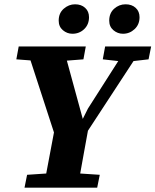

<svg xmlns="http://www.w3.org/2000/svg" viewBox="-20 -873 723 893"><path d="M458 -597 469 -657H683L671 -597L601 -589L389 -265Q380 -216 371 -166Q362 -116 353 -66L444 -60L432 0H94L106 -60L195 -66L231 -257L122 -592L56 -597L67 -657H379L368 -597L291 -591L365 -320L389 -368L530 -589ZM317 -716Q292 -716 272.5 -732.5Q253 -749 253 -777Q253 -812 276.5 -832.5Q300 -853 329 -853Q358 -853 376 -836.5Q394 -820 394 -793Q394 -759 371.5 -737.5Q349 -716 317 -716ZM552 -716Q527 -716 507.5 -732.5Q488 -749 488 -777Q488 -812 511 -832.5Q534 -853 564 -853Q593 -853 611 -836.5Q629 -820 629 -793Q629 -759 606 -737.5Q583 -716 552 -716Z"/></svg>

Font: Source Serif 4 SmText
Style: Bold Italic
Weight: 700
Italic angle: -12°
Designer: Frank Grießhammer
Foundry: Adobe
Version: Version 4.005;hotconv 1.1.0;makeotfexe 2.6.0